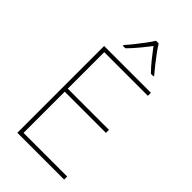

<svg xmlns="http://www.w3.org/2000/svg" viewBox="-283 -1033 1117 1117"><g transform="rotate(45 275.0 -474.5)"><path d="M488 0H103V-714H488V-689H129V-389H468V-364H129V-25H488ZM317 -949Q329 -929 349 -901.5Q369 -874 391 -846.5Q413 -819 431 -798V-792H410Q382 -820 354.5 -854.5Q327 -889 306 -917Q285 -889 256.5 -854.5Q228 -820 200 -792H179V-798Q198 -819 220 -846.5Q242 -874 262.5 -901.5Q283 -929 295 -949Z"/></g></svg>

Font: Noto Sans Thaana Thin
Style: Regular
Weight: 100
Designer: David Williams
Foundry: Google Inc.
Version: Version 3.001; ttfautohint (v1.8.4.7-5d5b)